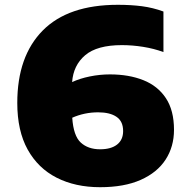

<svg xmlns="http://www.w3.org/2000/svg" viewBox="-20 -770 776 800"><path d="M397 10Q294 10 216.2 -29.5Q138.5 -69 95.2 -147Q52 -225 52 -341Q52 -535.5 158 -642.8Q264 -750 471 -750Q526 -750 571.8 -744Q617.5 -738 661 -722V-553Q622 -567.5 576.5 -574.8Q531 -582 488 -582Q384.5 -582 335 -540Q285.5 -498 280.5 -428Q312.5 -443 354.2 -451.5Q396 -460 438 -460Q517 -460 577.2 -436Q637.5 -412 671.2 -361Q705 -310 705 -229Q705 -159 670 -105Q635 -51 566.2 -20.5Q497.5 10 397 10ZM389 -302Q332 -302 281 -279.5Q286 -204 316.5 -176Q347 -148 397 -148Q443 -148 468 -167.8Q493 -187.5 493 -224Q493 -264.5 465.5 -283.2Q438 -302 389 -302Z"/></svg>

Font: Encode Sans Expanded Black
Style: Regular
Weight: 900
Width: 7
Designer: Multiple Designers
Foundry: Impallari Type
Version: Version 3.000; ttfautohint (v1.8.3) -l 8 -r 50 -G 200 -x 14 